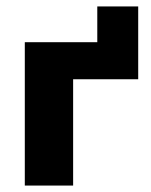

<svg xmlns="http://www.w3.org/2000/svg" viewBox="-20 -576 468 596"><path d="M57 0V-445H282V-556H409V-330H207V0Z"/></svg>

Font: Nunito Sans 12pt ExtraLight
Style: Weight 830 Width 84 Optical size 12.0 YTLC 445
Weight: 830
Width: 4
Designer: Vernon Adams
Foundry: Vernon Adams
Version: Version 3.101;gftools[0.9.27]